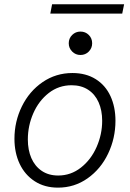

<svg xmlns="http://www.w3.org/2000/svg" viewBox="-20 -861 601 889"><path d="M46.9 -218.3Q46.9 -298.3 81.3 -368.4Q115.7 -438.5 177.2 -480.7Q238.8 -522.9 315.4 -522.9Q377.9 -522.9 423.1 -494.6Q468.3 -466.3 491.5 -416Q514.6 -365.7 514.6 -301.8Q514.6 -221.2 480.7 -149.9Q446.8 -78.6 385.7 -35.4Q324.7 7.8 248.5 7.8Q186.5 7.8 140.9 -21.7Q95.2 -51.3 71 -102.5Q46.9 -153.8 46.9 -218.3ZM453.1 -301.8Q453.1 -350.1 436.5 -387.5Q419.9 -424.8 387.9 -445.6Q356 -466.3 311.5 -466.3Q252 -466.3 205.8 -430.4Q159.7 -394.5 134.3 -336.7Q108.9 -278.8 108.9 -215.3Q108.9 -166.5 125.2 -128.9Q141.6 -91.3 173.3 -69.8Q205.1 -48.3 249.5 -48.3Q308.1 -48.3 354.7 -85Q401.4 -121.6 427.2 -180.2Q453.1 -238.8 453.1 -301.8ZM298.3 -660.6Q298.3 -683.6 314.2 -699.2Q330.1 -714.8 352.5 -714.8Q375.5 -714.8 391.1 -699.2Q406.7 -683.6 406.7 -660.6Q406.7 -638.2 391.1 -622.3Q375.5 -606.4 352.5 -606.4Q330.1 -606.4 314.2 -622.3Q298.3 -638.2 298.3 -660.6ZM221.2 -841.3H554.7L545.9 -797.9H212.9Z"/></svg>

Font: Reddit Sans Vanilla Light
Style: Italic
Weight: 300
Italic angle: -11.25°
Designer: Stephen Hutchings
Version: Version 1.013